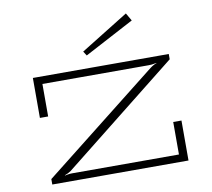

<svg xmlns="http://www.w3.org/2000/svg" viewBox="-100 -1101 1343 1216"><g transform="rotate(-10 571.5 -493.0)"><path d="M139 -35 880 -619Q892 -628 904 -634.5Q916 -641 922 -642L921 -644Q919 -644 905 -641Q891 -638 871 -638H188V-429H135V-686H1009V-652L268 -64Q251 -52 228 -44V-42Q233 -43 246.5 -45.5Q260 -48 274 -48H962V-257H1015V0H139ZM496 -767 815 -936 786 -986 478 -795Z"/></g></svg>

Font: BioRhyme Expanded Light
Style: Regular
Weight: 300
Width: 7
Designer: Aoife Mooney
Foundry: Aoife Mooney Type
Version: Version 1.001